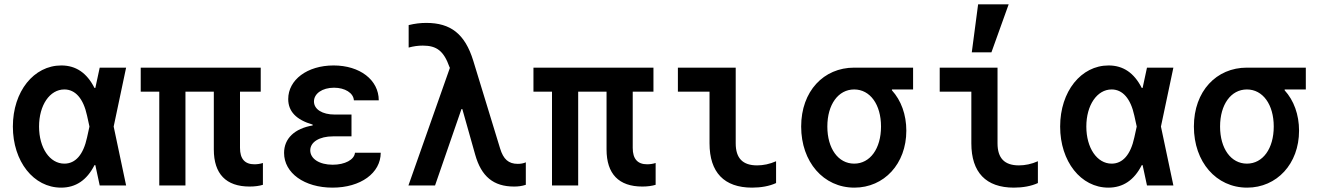

<svg xmlns="http://www.w3.org/2000/svg" viewBox="-20 -850 6040 880"><path d="M261 -550C135 -550 39 -431 39 -270C39 -110 134 10 260 10C327 10 378 -24 413 -93H417L437 0H558L501 -270L558 -540H437L417 -447H413C378 -516 328 -550 261 -550ZM379 -220C362 -141 326 -100 275 -100C208 -100 159 -172 159 -270C159 -368 208 -440 275 -440C325 -440 362 -399 379 -320L390 -270Z M710 0H830V-430H960V-165C960 -53 1016 5 1124 5C1148 5 1169 2 1185 -3V-103C1173 -99 1159 -97 1146 -97C1102 -97 1080 -122 1080 -172V-430H1175V-540H625V-430H710Z M1602 -390H1716C1716 -484 1629 -550 1509 -550C1388 -550 1301 -484 1301 -396C1301 -340 1337 -301 1413 -279V-275C1330 -261 1282 -215 1282 -149C1282 -57 1375 10 1504 10C1633 10 1725 -57 1725 -150H1607C1604 -118 1561 -95 1505 -95C1444 -95 1402 -122 1402 -161C1402 -199 1444 -225 1506 -225H1591V-325H1514C1457 -325 1419 -349 1419 -385C1419 -421 1457 -448 1511 -448C1561 -448 1600 -424 1602 -390Z M1852 0H1974L2095 -350H2099L2158 -141C2186 -41 2242 5 2336 5C2355 5 2372 3 2390 -3V-106C2379 -101 2366 -99 2353 -99C2311 -99 2287 -120 2272 -170L2149 -572C2111 -695 2045 -745 1934 -745C1907 -745 1882 -742 1853 -735V-632C1875 -638 1896 -641 1918 -641C1982 -641 2014 -616 2040 -543L2042 -539Z M2510 0H2630V-430H2760V-165C2760 -53 2816 5 2924 5C2948 5 2969 2 2985 -3V-103C2973 -99 2959 -97 2946 -97C2902 -97 2880 -122 2880 -172V-430H2975V-540H2425V-430H2510Z M3352 -540H3087V-430H3232V-193C3232 -60 3299 10 3427 10C3468 10 3507 3 3537 -11V-111C3508 -98 3478 -92 3450 -92C3384 -92 3352 -125 3352 -193Z M3895 -100C3822 -100 3772 -169 3772 -270C3772 -371 3822 -440 3895 -440C3968 -440 4018 -371 4018 -270C4018 -169 3968 -100 3895 -100ZM3896 10C4032 10 4134 -99 4134 -251C4134 -325 4110 -390 4068 -436V-440H4165V-540H3895C3755 -540 3652 -432 3652 -270C3652 -108 3754 10 3896 10Z M4552 -540H4287V-430H4432V-193C4432 -60 4499 10 4627 10C4668 10 4707 3 4737 -11V-111C4708 -98 4678 -92 4650 -92C4584 -92 4552 -125 4552 -193ZM4603 -830H4463L4434 -610H4524Z M5061 -550C4935 -550 4839 -431 4839 -270C4839 -110 4934 10 5060 10C5127 10 5178 -24 5213 -93H5217L5237 0H5358L5301 -270L5358 -540H5237L5217 -447H5213C5178 -516 5128 -550 5061 -550ZM5179 -220C5162 -141 5126 -100 5075 -100C5008 -100 4959 -172 4959 -270C4959 -368 5008 -440 5075 -440C5125 -440 5162 -399 5179 -320L5190 -270Z M5695 -100C5622 -100 5572 -169 5572 -270C5572 -371 5622 -440 5695 -440C5768 -440 5818 -371 5818 -270C5818 -169 5768 -100 5695 -100ZM5696 10C5832 10 5934 -99 5934 -251C5934 -325 5910 -390 5868 -436V-440H5965V-540H5695C5555 -540 5452 -432 5452 -270C5452 -108 5554 10 5696 10Z"/></svg>

Font: CommitMono
Style: Bold
Weight: 700
Monospace: yes
Designer: Eigil Nikolajsen
Foundry: Eigil Nikolajsen
Version: Version 1.143